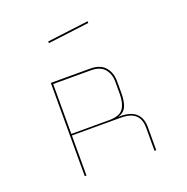

<svg xmlns="http://www.w3.org/2000/svg" viewBox="-138 -1006 1019 1045"><g transform="rotate(-20 371.5 -483.5)"><path d="M405 -620H187V-331H405Q467 -331 488 -361Q509 -391 509 -446V-516Q509 -562 483.5 -591Q458 -620 405 -620ZM187 -90H177V-630H405Q463 -630 491 -597.5Q519 -565 519 -516V-447Q519 -401 507 -371.5Q495 -342 459 -331H470Q531 -331 561 -303.5Q591 -276 591 -224V-90H581V-224Q581 -273 554 -297.5Q527 -322 470 -322H187ZM241 -847 480 -877V-867L241 -837Z"/></g></svg>

Font: Bungee Hairline
Style: Regular
Weight: 400
Designer: David Jonathan Ross
Foundry: David Jonathan Ross
Version: Version 1.001;PS 1.0;hotconv 1.0.72;makeotf.lib2.5.5900